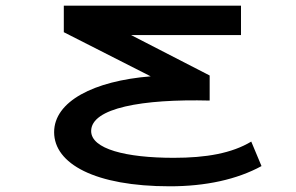

<svg xmlns="http://www.w3.org/2000/svg" viewBox="-20 -477 1040 674"><path d="M576 177C702 177 812 153 898 106L862 20C794 61 704 77 590 77C422 77 300 46 300 -17C300 -98 480 -130 716 -124V-212L440 -354H826V-457H204V-364L509 -209C309 -193 170 -121 170 -13C170 98 314 177 576 177Z"/></svg>

Font: Inconsolata UltraExpanded
Style: Bold
Weight: 700
Width: 9
Monospace: yes
Designer: Raph Levien, Cyreal, Brenton Simpson
Foundry: Raph Levien, Cyreal, Google
Version: Version 3.100